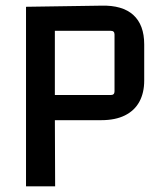

<svg xmlns="http://www.w3.org/2000/svg" viewBox="-20 -659 553 679"><path d="M175 0H72V-635L338 -639Q413 -641 451.5 -606Q490 -571 490 -502V-374Q490 -331 473 -299.5Q456 -268 422 -251Q388 -234 338 -234H155L174 -252ZM174 -569V-306L158 -323H372Q385 -323 385 -336V-537Q385 -550 372 -550H159Z"/></svg>

Font: Gemunu Libre ExtraLight SemiBold
Style: Regular
Weight: 600
Version: Version 1.100